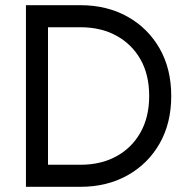

<svg xmlns="http://www.w3.org/2000/svg" viewBox="-20 -720 720 740"><path d="M290 0H80V-700H290Q392 -700 471 -656Q550 -612 595 -533.5Q640 -455 640 -350Q640 -245 595 -166.5Q550 -88 471 -44Q392 0 290 0ZM290 -615H165V-85H290Q369 -85 428.5 -117.5Q488 -150 521.5 -209.5Q555 -269 555 -350Q555 -432 521.5 -491Q488 -550 428.5 -582.5Q369 -615 290 -615Z"/></svg>

Font: Jost
Style: Regular
Weight: 400
Version: Version 3.500